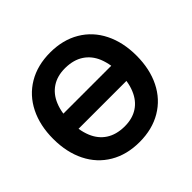

<svg xmlns="http://www.w3.org/2000/svg" viewBox="-180 -929 1137 1137"><g transform="rotate(-45 389.0 -360.0)"><path d="M379 15Q272.5 15 193.5 -31.8Q114.5 -78.5 72.2 -163.5Q30 -248.5 30 -360Q30 -471.5 72.2 -556.5Q114.5 -641.5 193.5 -688.2Q272.5 -735 379 -735Q485.5 -735 564.5 -688.2Q643.5 -641.5 685.8 -556.5Q728 -471.5 728 -360Q728 -248.5 685.8 -163.5Q643.5 -78.5 564.5 -31.8Q485.5 15 379 15ZM579.5 -423.5Q573.5 -460 561 -491Q538 -546 492.2 -576Q446.5 -606 379 -607Q377 -607 374.5 -607Q310.5 -607 265.2 -577.2Q220 -547.5 197 -492Q184 -461 178.5 -423.5ZM379 -113Q381 -113 383.5 -113Q447.5 -113 492.8 -142.8Q538 -172.5 561 -228.5Q574 -259 579.5 -296.5H178.5Q184.5 -260 197 -229.5Q220 -174 265.8 -144Q311.5 -114 379 -113Z"/></g></svg>

Font: Vela Sans ExtBd
Style: Regular
Weight: 800
Designer: Principal design: Mikhail Sharanda - project Manrope.
Design modification: Ravid Balaliev
Foundry: Mikhail Sharanda
Version: Version 1.001